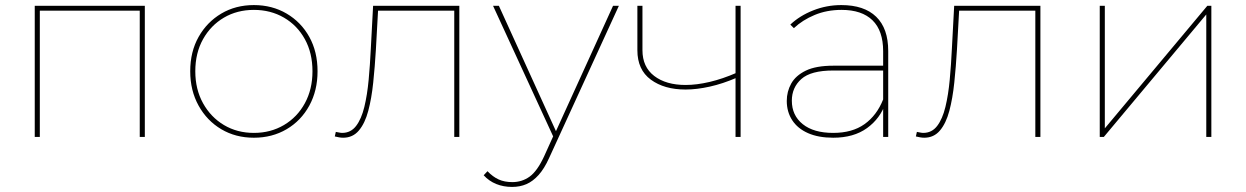

<svg xmlns="http://www.w3.org/2000/svg" viewBox="-20 -540 4913 757"><path d="M117 0V-517H551V0H531V-506L539 -498H129L137 -506V0Z M981 3Q909 3 852.5 -30.5Q796 -64 763 -123.5Q730 -183 730 -259Q730 -336 763 -394.5Q796 -453 852.5 -486.5Q909 -520 981 -520Q1053 -520 1110 -486.5Q1167 -453 1199.5 -394.5Q1232 -336 1232 -259Q1232 -183 1199.5 -123.5Q1167 -64 1110 -30.5Q1053 3 981 3ZM981 -16Q1047 -16 1099.5 -47Q1152 -78 1182 -133Q1212 -188 1212 -259Q1212 -331 1182 -385.5Q1152 -440 1099.5 -470.5Q1047 -501 981 -501Q915 -501 863 -470.5Q811 -440 780.5 -385.5Q750 -331 750 -259Q750 -188 780.5 -133Q811 -78 863 -47Q915 -16 981 -16Z M1333 3Q1325 3 1317 1.5Q1309 0 1300 -2L1304 -20Q1310 -19 1317 -17.5Q1324 -16 1329 -16Q1363 -16 1384 -43.5Q1405 -71 1416.5 -118.5Q1428 -166 1433.5 -225.5Q1439 -285 1442 -348L1451 -517H1791V0H1771V-506L1779 -498H1463L1471 -506L1462 -344Q1458 -277 1451.5 -214.5Q1445 -152 1432 -103Q1419 -54 1395 -25.5Q1371 3 1333 3Z M1999 197Q1965 197 1936.5 185.5Q1908 174 1887 151L1902 135Q1923 157 1946 167.5Q1969 178 2000 178Q2038 178 2068 156.5Q2098 135 2125 77L2163 -7L2168 -14L2397 -517H2420L2145 83Q2126 125 2103.5 150Q2081 175 2055.5 186Q2030 197 1999 197ZM2167 11 1924 -517H1947L2176 -14Z M2683 -187Q2599 -187 2546 -226Q2493 -265 2493 -342V-517H2513V-342Q2513 -276 2559.5 -240.5Q2606 -205 2683 -205Q2727 -205 2778 -217Q2829 -229 2884 -253L2883 -233Q2830 -210 2778.5 -198.5Q2727 -187 2683 -187ZM2880 0V-517H2900V0Z M3462 0V-123V-140V-338Q3462 -419 3420 -460Q3378 -501 3298 -501Q3240 -501 3192 -481Q3144 -461 3110 -429L3096 -443Q3133 -478 3186 -499Q3239 -520 3297 -520Q3387 -520 3434.5 -474Q3482 -428 3482 -339V0ZM3265 3Q3207 3 3166 -15Q3125 -33 3103.5 -66Q3082 -99 3082 -142Q3082 -179 3099.5 -210.5Q3117 -242 3157 -261.5Q3197 -281 3266 -281H3473V-262H3265Q3177 -262 3139.5 -228.5Q3102 -195 3102 -143Q3102 -85 3145 -50.5Q3188 -16 3265 -16Q3340 -16 3388.5 -50.5Q3437 -85 3462 -148L3472 -135Q3451 -73 3398.5 -35Q3346 3 3265 3Z M3624 3Q3616 3 3608 1.5Q3600 0 3591 -2L3595 -20Q3601 -19 3608 -17.5Q3615 -16 3620 -16Q3654 -16 3675 -43.5Q3696 -71 3707.5 -118.5Q3719 -166 3724.5 -225.5Q3730 -285 3733 -348L3742 -517H4082V0H4062V-506L4070 -498H3754L3762 -506L3753 -344Q3749 -277 3742.5 -214.5Q3736 -152 3723 -103Q3710 -54 3686 -25.5Q3662 3 3624 3Z M4316 0V-517H4336V-34L4740 -517H4756V0H4736V-483L4332 0Z"/></svg>

Font: Montserrat Thin
Style: Regular
Weight: 100
Designer: Julieta Ulanovsky
Foundry: Julieta Ulanovsky
Version: Version 9.000